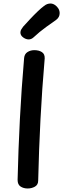

<svg xmlns="http://www.w3.org/2000/svg" viewBox="-20 -1054 359 1091"><path d="M117 -724Q119 -747 136 -758Q153 -769 175 -769Q201 -769 218 -758Q235 -747 234 -722Q219 -550 210 -375.5Q201 -201 197 -28Q197 -4 178.5 6.5Q160 17 137 17Q114 17 97 6Q80 -5 80 -32Q84 -202 93 -376.5Q102 -551 117 -724ZM143 -830Q127 -830 111.5 -841.5Q96 -853 96 -869Q96 -879 101 -887Q106 -895 112 -903Q130 -923 151.5 -946Q173 -969 194.5 -989.5Q216 -1010 230 -1020Q240 -1028 249 -1031Q258 -1034 267 -1034Q280 -1034 292.5 -1025.5Q305 -1017 312 -1005Q319 -993 319 -979Q319 -956 299 -941Q280 -928 242 -900.5Q204 -873 171 -842Q158 -830 143 -830Z"/></svg>

Font: Playpen Sans Medium
Style: Regular
Weight: 500
Designer: Laura Meseguer, Veronika Burian, José Scaglione
Foundry: TypeTogether
Version: Version 1.001